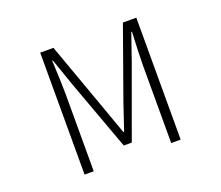

<svg xmlns="http://www.w3.org/2000/svg" viewBox="-120 -904 1240 1078"><g transform="rotate(-20 500.0 -364.5)"><path d="M212.9 0V-728.5H292L442.4 -309.6L499 -150.4H503.9Q516.6 -185.5 557.6 -309.6L707 -728.5H787.1V0H730.5V-461.9Q730.5 -521.5 737.3 -663.1H733.4L676.8 -500L523.4 -78.1H475.6L321.3 -500L264.6 -663.1H260.7Q267.6 -521.5 267.6 -461.9V0Z"/></g></svg>

Font: GenEi Gothic M Light
Style: Regular
Weight: 300
Designer: o_tamon (Modified); [Source Han Sans]
Ryoko NISHIZUKA  (kana & ideographs); Paul D. Hunt (Latin, Greek & Cyrillic); Wenl
Version: Version 1.1a;Original Version 1.004